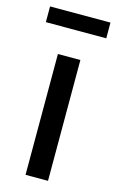

<svg xmlns="http://www.w3.org/2000/svg" viewBox="-139 -699 452 743"><g transform="rotate(15 87.0 -327.0)"><path d="M133 0H43V-484H133ZM208 -591H-34V-654H208Z"/></g></svg>

Font: Gamestation Display
Style: Regular
Weight: 400
Designer: Jonas Hecksher
Foundry: Jonas Hecksher, Playtypeª, e-types AS
Version: Version 1.003